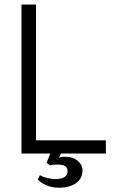

<svg xmlns="http://www.w3.org/2000/svg" viewBox="-20 -706 540 867"><path d="M77.1 -12.7H207L190.4 29.3L207 41Q210.9 39.1 218.8 38.1Q226.6 37.1 235.4 37.1Q259.8 37.1 270.5 42Q285.2 48.8 285.2 67.4Q285.2 85.9 269.5 94.7Q254.9 102.5 228.5 102.5Q210 102.5 189.5 96.7Q170.9 91.8 160.2 85L150.4 104.5Q166 120.1 185.5 128.9Q211.9 141.6 246.1 141.6Q294.9 141.6 323.2 121.1Q352.5 99.6 352.5 63.5Q352.5 38.1 331.1 20.5Q309.6 2 280.3 2Q268.6 2 262.7 2Q252.9 2.9 247.1 6.8L254.9 -12.7H458V-72.3H142.6V-685.5H77.1Z"/></svg>

Font: DotumChe
Style: Regular
Weight: 400
Monospace: yes
Version: Version 2.21